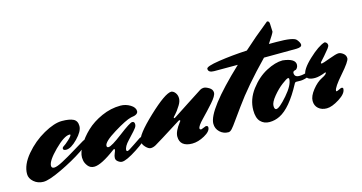

<svg xmlns="http://www.w3.org/2000/svg" viewBox="-69 -885 2282 1209"><g transform="rotate(-15 1072.0 -281.0)"><path d="M429 -158Q428 -148 364 -105.5Q300 -63 216 -23Q132 17 95.5 17Q59 17 33 -5.5Q7 -28 7 -57Q7 -117 60.5 -180.5Q114 -244 184.5 -283.5Q255 -323 304.5 -323Q354 -323 379 -310.5Q404 -298 404 -264Q404 -230 360.5 -185.5Q317 -141 286 -141Q266 -141 266 -153Q266 -161 276 -167Q287 -173 311 -195Q335 -217 335 -225Q335 -228 329 -228Q294 -228 230 -164Q166 -100 166 -68Q166 -52 183.5 -52Q201 -52 240 -72.5Q279 -93 336 -128Q393 -163 401.5 -167.5Q410 -172 415 -172Q429 -172 429 -158Z M649 -40Q649 -35 656 -33Q663 -33 704.5 -61.5Q746 -90 751.5 -93Q757 -96 762 -96Q776 -96 776 -82.5Q776 -69 705.5 -23Q635 23 606 23Q594 23 580.5 13Q567 3 567 -10.5Q567 -24 574 -40Q581 -56 581 -61.5Q581 -67 578 -67Q575 -67 572 -65Q475 8 429 8Q403 8 388 -11Q373 -30 370 -49L368 -68Q368 -101 393.5 -144.5Q419 -188 460.5 -227.5Q502 -267 562.5 -294Q623 -321 686 -321Q720 -321 749.5 -303Q779 -285 779 -261Q779 -237 732 -232Q697 -224 616.5 -174.5Q536 -125 536 -99Q536 -88 547 -88Q567 -88 641.5 -145Q716 -202 731 -202Q746 -202 746 -184Q746 -171 736.5 -159.5Q727 -148 723 -143Q715 -133 682 -98.5Q649 -64 649 -40Z M1141 -45 1172 -57Q1186 -57 1186 -46Q1186 -20 1143.5 3.5Q1101 27 1062.5 27Q1024 27 1003 10.5Q982 -6 982 -40Q982 -74 1021 -124Q1026 -129 1026 -132.5Q1026 -136 1022 -136Q1018 -136 1015 -134Q1012 -132 972 -107Q876 -46 835 -22Q818 -13 803 -13Q788 -13 770 -32Q752 -51 752 -70Q752 -110 865 -216.5Q978 -323 1018 -323Q1033 -321 1044 -306Q1055 -291 1055 -270.5Q1055 -250 1040 -226Q1018 -191 1004.5 -177.5Q991 -164 991 -160.5Q991 -157 994 -157Q997 -157 1002.5 -160.5Q1008 -164 1097.5 -222.5Q1187 -281 1198 -287.5Q1209 -294 1222 -294Q1235 -294 1256 -281.5Q1277 -269 1277 -248Q1277 -227 1240.5 -186Q1204 -145 1167 -107Q1130 -69 1130 -53Q1130 -45 1141 -45Z M1275 -403Q1275 -419 1361 -432Q1447 -445 1545 -450Q1627 -524 1693 -576L1715 -594Q1730 -594 1730 -572L1732 -523Q1729 -512 1690 -454H1739Q1850 -454 1867.5 -432.5Q1885 -411 1885 -398Q1885 -381 1851 -380Q1817 -379 1638 -379Q1495 -232 1414 -118Q1383 -76 1360 -43Q1337 -10 1324.5 3.5Q1312 17 1301 17Q1268 17 1245 -5Q1222 -27 1222 -59Q1222 -147 1467 -378H1313Q1275 -378 1275 -403Z M1792 -237Q1792 -210 1824 -210Q1854 -210 1890 -225Q1926 -240 1929 -240Q1932 -240 1935.5 -235Q1939 -230 1939 -225Q1939 -214 1892.5 -196.5Q1846 -179 1825 -179Q1804 -179 1795.5 -179.5Q1787 -180 1782 -169Q1708 -30 1635 6Q1603 22 1567.5 22Q1532 22 1509.5 -1.5Q1487 -25 1487 -76Q1487 -147 1533.5 -208.5Q1580 -270 1639 -301Q1698 -332 1746 -332Q1827 -323 1827 -283Q1827 -272 1821.5 -263.5Q1816 -255 1812.5 -253.5Q1809 -252 1804 -251Q1792 -248 1792 -237ZM1630 -46Q1650 -46 1703.5 -107.5Q1757 -169 1757 -209Q1757 -215 1749.5 -215Q1742 -215 1710 -191Q1678 -167 1647.5 -130Q1617 -93 1617 -69.5Q1617 -46 1630 -46Z M2030 -373Q2037 -373 2043 -366.5Q2049 -360 2049 -351.5Q2049 -343 2039 -330Q2000 -282 1987.5 -269.5Q1975 -257 1975 -253Q1975 -249 1981.5 -249Q1988 -249 2035 -266.5Q2082 -284 2097 -284Q2112 -284 2128 -271.5Q2144 -259 2144 -239.5Q2144 -220 2083 -150.5Q2022 -81 2022 -60Q2022 -56 2025 -56Q2030 -56 2043 -62.5Q2056 -69 2059 -69Q2070 -69 2070 -61Q2070 -30 2021 1Q1972 32 1938.5 32Q1905 32 1884 13.5Q1863 -5 1863 -36Q1863 -67 1893.5 -105.5Q1924 -144 1956.5 -160Q1989 -176 1989 -186Q1989 -189 1988 -190Q1944 -172 1916 -172Q1861 -172 1861 -204Q1861 -241 1925 -301Q1989 -361 2030 -373Z"/></g></svg>

Font: Mrs Sheppards
Style: Regular
Weight: 400
Version: Version 1.000